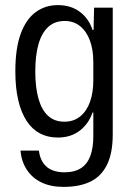

<svg xmlns="http://www.w3.org/2000/svg" viewBox="-20 -554 525 751"><path d="M229 177Q178 177 142 159.5Q106 142 85 110Q64 78 60 35H132Q136 65 149.5 84Q163 103 184 111.5Q205 120 232 120Q272 120 297 103.5Q322 87 333.5 55.5Q345 24 345 -21V-114H342Q327 -70 292 -43Q257 -16 206 -16Q167 -16 136.5 -32Q106 -48 84.5 -80.5Q63 -113 51.5 -161.5Q40 -210 40 -275Q40 -365 61 -422Q82 -479 119.5 -506.5Q157 -534 206 -534Q257 -534 292 -508Q327 -482 342 -437H346L348 -524H421V-29Q421 46 398 91.5Q375 137 332.5 157Q290 177 229 177ZM232 -78Q268 -78 293.5 -98.5Q319 -119 332 -155.5Q345 -192 345 -240V-311Q345 -360 331.5 -396Q318 -432 293 -452Q268 -472 233 -472Q194 -472 168.5 -448.5Q143 -425 130.5 -381Q118 -337 118 -275Q118 -212 130.5 -168Q143 -124 168 -101Q193 -78 232 -78Z"/></svg>

Font: Mona Sans SemiCondensed
Style: Regular
Weight: 400
Width: 4
Designer: Deni Anggara
Foundry: GitHub
Version: Version 2.000